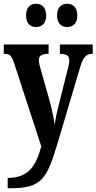

<svg xmlns="http://www.w3.org/2000/svg" viewBox="-20 -773 514 1023"><path d="M339 -629C365 -629 392 -645 392 -690C392 -737 365 -753 339 -753C310 -753 284 -737 284 -690C284 -645 310 -629 339 -629ZM172 -629C199 -629 226 -645 226 -690C226 -737 199 -753 172 -753C144 -753 119 -737 119 -690C119 -645 144 -629 172 -629ZM21 175V230H36C200 230 229 182 285 -4L407 -415C424 -471 441 -486 471 -486H474V-536H299V-486H302C335 -484 349 -478 349 -452C349 -436 344 -413 339 -397L291 -206C282 -172 276 -142 271 -108C268 -137 259 -183 244 -237L199 -396C192 -419 187 -438 187 -453C187 -473 199 -486 236 -486H239V-536H0V-486H4C31 -486 41 -479 55 -437L200 7C172 110 133 175 21 175Z"/></svg>

Font: Noto Serif Myanmar ExtraCondensed
Style: Bold
Weight: 700
Width: 2
Designer: Ben Mitchell and the Monotype Design Team
Foundry: Monotype Imaging Inc.
Version: Version 2.106